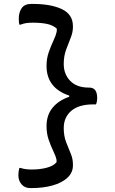

<svg xmlns="http://www.w3.org/2000/svg" viewBox="-20 -790 590 982"><path d="M218 -453Q218 -491 229.5 -523.5Q241 -556 253.5 -582.5Q266 -609 270 -628Q270 -633 270.5 -637Q271 -641 270 -644Q251 -661 221 -667.5Q191 -674 147 -674Q129 -674 115 -672Q101 -670 85 -664H79Q76 -675 76 -695Q76 -727 91 -748.5Q106 -770 140 -770H146Q241 -770 297 -743Q353 -716 353 -656V-652Q353 -625 341.5 -596.5Q330 -568 318 -535.5Q306 -503 306 -463Q306 -410 339.5 -376Q373 -342 434 -342H437Q477 -342 477 -289Q477 -270 471 -256H456Q383 -256 344.5 -223Q306 -190 306 -135Q306 -95 318 -63.5Q330 -32 341.5 -5Q353 22 353 50V56Q353 93 325 119Q297 145 249 158.5Q201 172 139 172H135Q107 172 90.5 153Q74 134 74 107Q74 86 79 69H85Q108 77 143 77Q184 77 218.5 68Q253 59 269 40Q270 37 269.5 34Q269 31 269 27Q265 8 252.5 -17.5Q240 -43 229 -75Q218 -107 218 -145Q218 -201 248.5 -238.5Q279 -276 334 -295V-301Q218 -340 218 -453Z"/></svg>

Font: Recursive Sn Csl St
Style: Regular
Weight: 400
Version: Version 1.079;hotconv 1.0.112;makeotfexe 2.5.65598; ttfautoh